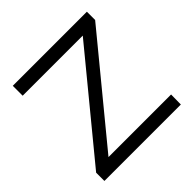

<svg xmlns="http://www.w3.org/2000/svg" viewBox="-179 -859 1018 1018"><g transform="rotate(-45 330.0 -350.0)"><path d="M56.2 -700.2H611.8V-638.2L147.9 -74.2H617.2L616.2 0H43V-62L506.8 -626H56.2Z"/></g></svg>

Font: Montserrat-Arabic Light
Style: Regular
Weight: 300
Designer: Mohamed Gaber
Foundry: Kief Type Foundry
Version: Version 5.008;PS 005.008;hotconv 1.0.88;makeotf.lib2.5.64775